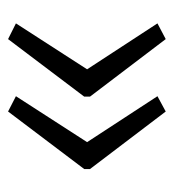

<svg xmlns="http://www.w3.org/2000/svg" viewBox="2 -504 421 464"><g transform="rotate(-90 212.0 -271.5)"><path d="M36 -278V-264L175 -81L212 -101L101 -271L212 -443L175 -462ZM211 -278V-264L350 -81L388 -101L277 -271L388 -443L350 -462Z"/></g></svg>

Font: Noto Sans Display Condensed Light
Style: Regular
Weight: 300
Width: 3
Designer: Monotype Design Team
Foundry: Monotype Imaging Inc.
Version: Version 1.900